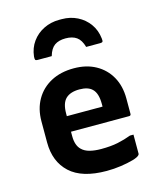

<svg xmlns="http://www.w3.org/2000/svg" viewBox="-121 -902 842 1002"><g transform="rotate(-15 300.0 -401.0)"><path d="M301 -712Q264 -712 241.5 -696Q219 -680 208 -641H132Q122 -641 119.5 -645Q117 -649 118 -663Q123 -708 147.5 -742Q172 -776 210.5 -795Q249 -814 294 -814H308Q354 -814 392 -795Q430 -776 454.5 -742Q479 -708 484 -663Q486 -649 483 -645Q480 -641 470 -641H394Q383 -680 360.5 -696Q338 -712 301 -712ZM302 -550Q370 -550 420.5 -522Q471 -494 499 -444Q527 -394 527 -327V-244Q527 -234 517 -234H203V-210Q203 -160 228 -136Q244 -120 270.5 -113Q297 -106 332 -106Q385 -106 423 -114Q461 -122 495 -135H514V-32Q514 -28 510 -24Q502 -15 474 -7Q446 1 408 6.5Q370 12 331 12Q198 12 133 -48Q68 -108 68 -212V-326Q68 -393 97 -443.5Q126 -494 178.5 -522Q231 -550 302 -550ZM302 -436Q253 -436 228 -412Q203 -388 203 -332V-318H396V-332Q396 -390 371 -414Q349 -436 302 -436Z"/></g></svg>

Font: Recursive Sn Lnr St
Style: Bold
Weight: 700
Version: Version 1.079;hotconv 1.0.112;makeotfexe 2.5.65598; ttfautoh